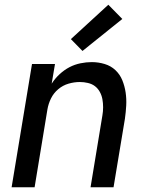

<svg xmlns="http://www.w3.org/2000/svg" viewBox="-20 -790 640 810"><path d="M29 0 115 -520H212L198 -437Q212 -459 231.5 -477Q251 -495 273 -506.5Q295 -518 319.5 -523Q344 -528 367 -528Q395 -528 421.5 -520Q448 -512 467 -494Q486 -476 496 -451.5Q506 -427 510 -400Q514 -373 512.5 -345Q511 -317 507 -289L459 0H362L412 -303Q415 -320 415 -337.5Q415 -355 412 -371.5Q409 -388 401 -402.5Q393 -417 380.5 -426.5Q368 -436 351 -440Q334 -444 317 -444Q293 -444 269 -437Q245 -430 225.5 -413.5Q206 -397 195 -374.5Q184 -352 180 -328L126 0ZM328 -575 279 -625 437 -770 496 -710Z"/></svg>

Font: Iosevka Custom Medium
Style: Italic
Weight: 500
Italic angle: -9°
Designer: Belleve Invis
Foundry: Belleve Invis
Version: Version 27.0.1